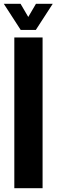

<svg xmlns="http://www.w3.org/2000/svg" viewBox="-26 -999 300 1019"><path d="M50 0V-800H200V0ZM84 -840 -6 -979H83L124 -909L165 -979H254L164 -840Z"/></svg>

Font: Big Shoulders Stencil Text Black
Style: Regular
Weight: 900
Designer: Patric King
Foundry: XO Type Co
Version: Version 1.000